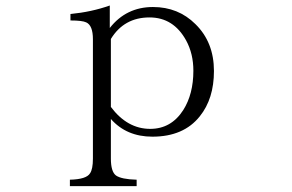

<svg xmlns="http://www.w3.org/2000/svg" viewBox="-20 -567 1040 684"><path d="M229 96.2V73.2Q288.1 71.8 300.8 50.3Q311 35.6 311 -2V-427.2Q311 -476.6 287.1 -487.3Q272.9 -494.1 231 -494.1V-517.1Q306.2 -524.4 371.1 -547.4V-467.3Q429.7 -542 524.9 -542Q615.2 -542 676.3 -481Q742.2 -416.5 742.2 -314Q742.2 -215.3 691.9 -152.8Q634.3 -80.1 522.9 -80.1Q430.7 -80.1 375 -143.1V-2Q375 44.4 393.1 58.1Q412.6 71.8 466.8 73.2V96.2ZM375 -186Q433.6 -107.9 515.1 -107.9Q589.8 -107.9 632.8 -174.8Q668.9 -231.9 668.9 -314.9Q668.9 -375.5 643.1 -422.9Q598.1 -504.9 512.7 -504.9Q421.9 -504.9 375 -428.2Z"/></svg>

Font: I.Ming
Style: Regular
Weight: 400
Designer: Ichiten Fonts Project
Version: Version 6.11; Dec 27, 2019